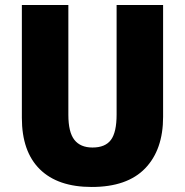

<svg xmlns="http://www.w3.org/2000/svg" viewBox="-20 -800 735 764"><path d="M629 -335Q629 -204 557.5 -130Q486 -56 345 -56Q210 -56 138.5 -126.5Q67 -197 67 -331V-780H252V-343Q252 -274 276 -243.5Q300 -213 348 -213Q399 -213 421.5 -243.5Q444 -274 444 -344V-780H629Z"/></svg>

Font: Noto Sans Malayalam UI SemiCondensed Black
Style: Regular
Weight: 900
Width: 4
Designer: Jelle Bosma - Monotype Design Team
Foundry: Monotype Imaging Inc.
Version: Version 2.104; ttfautohint (v1.8.4.7-5d5b)